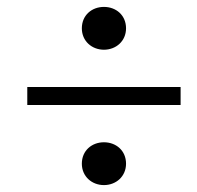

<svg xmlns="http://www.w3.org/2000/svg" viewBox="-20 -608 570 556"><path d="M281 -72C316 -72 345 -97 345 -134C345 -172 316 -196 281 -196C246 -196 217 -172 217 -134C217 -97 246 -72 281 -72ZM281 -464C316 -464 345 -489 345 -526C345 -564 316 -588 281 -588C246 -588 217 -564 217 -526C217 -489 246 -464 281 -464ZM503 -304V-356H59V-304H503Z"/></svg>

Font: Source Serif Variable
Style: Italic
Weight: 389
Italic angle: -12°
Designer: Frank Grießhammer
Foundry: Adobe Systems Incorporated
Version: Version 3.001;hotconv 1.0.111;makeotfexe 2.5.65597